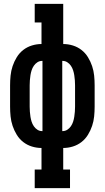

<svg xmlns="http://www.w3.org/2000/svg" viewBox="-20 -755 540 990"><path d="M159 215V119H194V8Q169 8 144.5 0.5Q120 -7 100 -22.5Q80 -38 66.5 -60Q53 -82 45 -106Q37 -130 34.5 -155Q32 -180 32 -205V-315Q32 -340 34.5 -365Q37 -390 45 -414Q53 -438 66.5 -460Q80 -482 100 -497.5Q120 -513 144.5 -520.5Q169 -528 194 -528V-639H159V-735H306V-528Q331 -528 355.5 -520.5Q380 -513 400 -497.5Q420 -482 433.5 -460Q447 -438 455 -414Q463 -390 465.5 -365Q468 -340 468 -315V-205Q468 -180 465.5 -155Q463 -130 455 -106Q447 -82 433.5 -60Q420 -38 400 -22.5Q380 -7 355.5 0.5Q331 8 306 8V119H341V215ZM197 -79H199V-441H197Q184 -441 173 -434Q162 -427 154.5 -416Q147 -405 143 -392.5Q139 -380 137 -367Q135 -354 134 -341Q133 -328 133 -315V-205Q133 -192 134 -179Q135 -166 137 -153Q139 -140 143 -127.5Q147 -115 154.5 -104Q162 -93 173 -86Q184 -79 197 -79ZM301 -79H303Q316 -79 327 -86Q338 -93 345.5 -104Q353 -115 357 -127.5Q361 -140 363 -153Q365 -166 366 -179Q367 -192 367 -205V-315Q367 -328 366 -341Q365 -354 363 -367Q361 -380 357 -392.5Q353 -405 345.5 -416Q338 -427 327 -434Q316 -441 303 -441H301Z"/></svg>

Font: Iosevka Gothic
Style: Bold
Weight: 700
Monospace: yes
Designer: Belleve Invis
Foundry: Belleve Invis
Version: Version 15.5.1; ttfautohint (v1.8.4)